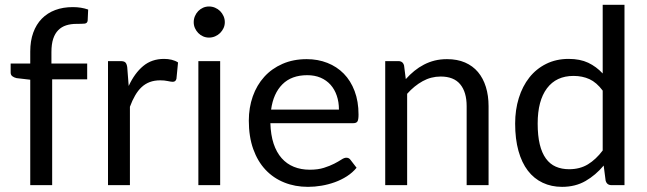

<svg xmlns="http://www.w3.org/2000/svg" viewBox="-20 -756 2640 784"><path d="M103.5 0V-430.5L47.5 -437Q37 -439.5 30.2 -444.8Q23.5 -450 23.5 -460V-496.5H103.5V-545.5Q103.5 -589 115.8 -622.8Q128 -656.5 150.8 -679.8Q173.5 -703 205.5 -715Q237.5 -727 277.5 -727Q311.5 -727 340 -717L338 -672.5Q337 -660.5 324.8 -659.5Q312.5 -658.5 292 -658.5Q269 -658.5 250.2 -652.5Q231.5 -646.5 218 -633Q204.5 -619.5 197.2 -597.5Q190 -575.5 190 -543V-496.5H336V-432H193V0Z M505.5 -405Q529.5 -457 564.5 -486.2Q599.5 -515.5 650 -515.5Q666 -515.5 680.8 -512Q695.5 -508.5 707 -501L700.5 -434.5Q697.5 -422 685.5 -422Q678.5 -422 665 -425Q651.5 -428 634.5 -428Q610.5 -428 591.8 -421Q573 -414 558.2 -400.2Q543.5 -386.5 531.8 -366.2Q520 -346 510.5 -320V0H421V-506.5H472Q486.5 -506.5 492 -501Q497.5 -495.5 499.5 -482Z M892.8 -690.2Q898 -678.5 898 -665.5Q898 -652.5 892.8 -641.2Q887.5 -630 878.8 -621.2Q870 -612.5 858.2 -607.5Q846.5 -602.5 833.5 -602.5Q820.5 -602.5 809.2 -607.5Q798 -612.5 789.5 -621.2Q781 -630 776 -641.2Q771 -652.5 771 -665.5Q771 -678.5 776 -690.2Q781 -702 789.5 -710.8Q798 -719.5 809.2 -724.5Q820.5 -729.5 833.5 -729.5Q846.5 -729.5 858.2 -724.5Q870 -719.5 878.8 -710.8Q887.5 -702 892.8 -690.2ZM879 -506.5V0H790V-506.5Z M1436 -71Q1419.5 -51 1396.5 -36.2Q1373.5 -21.5 1347.2 -12Q1321 -2.5 1293 2.2Q1265 7 1237.5 7Q1185 7 1140.8 -10.8Q1096.5 -28.5 1064.2 -62.8Q1032 -97 1014 -147.5Q996 -198 996 -263.5Q996 -316.5 1012.2 -362.5Q1028.5 -408.5 1059 -442.2Q1089.5 -476 1133.5 -495.2Q1177.5 -514.5 1232.5 -514.5Q1278 -514.5 1316.8 -499.2Q1355.5 -484 1383.8 -455.2Q1412 -426.5 1428 -384.2Q1444 -342 1444 -288Q1444 -267 1439.5 -260Q1435 -253 1422.5 -253H1084Q1085.5 -205 1097.2 -169.5Q1109 -134 1130 -110.2Q1151 -86.5 1180 -74.8Q1209 -63 1245 -63Q1278.5 -63 1302.8 -70.8Q1327 -78.5 1344.5 -87.5Q1362 -96.5 1373.8 -104.2Q1385.5 -112 1394 -112Q1405 -112 1411 -103.5ZM1364 -308.5Q1364 -339.5 1355.2 -365.2Q1346.5 -391 1329.8 -409.8Q1313 -428.5 1289 -438.8Q1265 -449 1234.5 -449Q1170.5 -449 1133.2 -411.8Q1096 -374.5 1087 -308.5Z M1637 -433Q1653.5 -451.5 1672 -466.5Q1690.5 -481.5 1711.2 -492.2Q1732 -503 1755.2 -508.8Q1778.5 -514.5 1805.5 -514.5Q1847 -514.5 1878.8 -500.8Q1910.5 -487 1931.8 -461.8Q1953 -436.5 1964 -401Q1975 -365.5 1975 -322.5V0H1885.5V-322.5Q1885.5 -380 1859.2 -411.8Q1833 -443.5 1779.5 -443.5Q1740 -443.5 1705.8 -424.5Q1671.5 -405.5 1642.5 -373V0H1553V-506.5H1606.5Q1625.5 -506.5 1630 -488Z M2530 -736.5V0H2477Q2458 0 2453 -18.5L2445 -80Q2412.5 -41 2371 -17Q2329.5 7 2275 7Q2231.5 7 2196 -9.8Q2160.5 -26.5 2135.5 -59Q2110.5 -91.5 2097 -140Q2083.5 -188.5 2083.5 -251.5Q2083.5 -307.5 2098.5 -355.8Q2113.5 -404 2141.5 -439.5Q2169.5 -475 2210.2 -495.2Q2251 -515.5 2302 -515.5Q2348.5 -515.5 2381.8 -499.8Q2415 -484 2441 -456V-736.5ZM2441 -386Q2416 -419.5 2387 -432.8Q2358 -446 2322 -446Q2251.5 -446 2213.5 -395.5Q2175.5 -345 2175.5 -251.5Q2175.5 -202 2184 -166.8Q2192.5 -131.5 2209 -108.8Q2225.5 -86 2249.5 -75.5Q2273.5 -65 2304 -65Q2348 -65 2380.8 -85Q2413.5 -105 2441 -141.5Z"/></svg>

Font: Lato
Style: Regular
Weight: 400
Designer: Lukasz Dziedzic with Adam Twardoch and Botio Nikoltchev
Foundry: tyPoland Lukasz Dziedzic
Version: Version 2.010; 2014-09-01; http://www.latofonts.com/; ttfaut